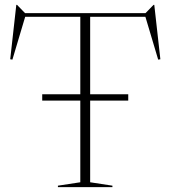

<svg xmlns="http://www.w3.org/2000/svg" viewBox="-20 -769 701 789"><path d="M153.5 -355.5V-381.5H310V-700H83.5L31 -524L22 -525.5L47 -749H50L83 -715H578L611 -749H614L639 -525.5L630 -524L577.5 -700H350.5V-381.5H507V-355.5H350.5V-20L442 -6V0H218V-6L310 -20V-355.5Z"/></svg>

Font: Newsreader Display ExtraLight
Style: Regular
Weight: 275
Designer: Hugues Gentile
Foundry: Production Type
Version: Version 1.001